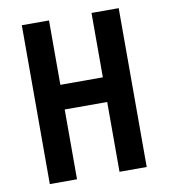

<svg xmlns="http://www.w3.org/2000/svg" viewBox="-82 -800 763 869"><g transform="rotate(-10 299.5 -365.0)"><path d="M76.7 0V-730H201.7V-434.1H397V-730H522V0H397V-320.8H201.7V0Z"/></g></svg>

Font: UDEV Gothic 35
Style: Bold
Weight: 700
Version: v2.1.0; ttfautohint (v1.8.4.7-5d5b-dirty) -l 6 -r 45 -G 200 